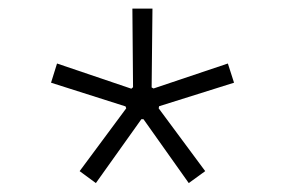

<svg xmlns="http://www.w3.org/2000/svg" viewBox="-20 -695 650 439"><path d="M284.2 -495.6 280.3 -492.2 110.4 -549.8 96.7 -505.9 267.1 -451.7 268.6 -447.3 162.1 -303.7 199.2 -276.4 303.2 -422.4H308.1L411.6 -276.4L449.2 -303.7L342.8 -447.3L343.8 -452.1L515.1 -505.9L501 -549.8L331.1 -492.7L326.7 -495.1L328.6 -675.3H282.7Z"/></svg>

Font: Estedad Light
Style: Regular
Weight: 300
Designer: Amin Abedi
Version: Version 7.3